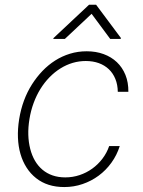

<svg xmlns="http://www.w3.org/2000/svg" viewBox="-20 -767 594 799"><path d="M59.7 -271Q73.2 -353.3 113.3 -416.2Q132.5 -446.4 156.6 -471.6Q180.8 -496.8 209.5 -515.1Q238.3 -533.4 271.3 -543.5Q304.3 -553.6 340.9 -553.6Q379.3 -553.6 411.2 -541.9Q443.2 -530.2 466.3 -508.3Q489.3 -486.5 502 -455.3Q514.6 -424 514.2 -384.9H470.2Q469.8 -414.8 460 -438.6Q450.3 -462.4 432.9 -478.9Q415.5 -495.4 391.2 -504.3Q366.8 -513.1 337 -513.1Q281.2 -513.1 231.5 -482.2Q207 -467 185.9 -445.3Q164.8 -423.7 148.1 -396.7Q131.4 -369.7 119.9 -338.2Q108.3 -306.8 102.6 -271.7Q96.9 -236.9 97.8 -206Q98.7 -175.1 105.8 -147.4Q112.9 -119.7 125.7 -97.8Q138.5 -76 157 -60.5Q175.4 -45.1 199.2 -36.9Q223 -28.8 251.8 -28.8Q282.7 -28.8 311.3 -38.4Q339.8 -47.9 363.8 -65.2Q387.8 -82.4 406.1 -106.4Q424.4 -130.3 434.3 -159.1H478.3Q466.3 -121.1 443.5 -89.7Q420.8 -58.2 390.4 -35.9Q360.1 -13.5 323.7 -1.1Q287.3 11.4 247.5 11.4Q176.8 11.4 130.3 -25.6Q106.9 -44 90.6 -69.6Q74.2 -95.2 65.2 -126.4Q56.1 -157.7 54.7 -194.1Q53.3 -230.5 59.7 -271ZM201.7 -605.1 202.8 -608.7 350.5 -747.2H380L483.3 -608.7L481.9 -605.1H438.6L361.2 -709.5L250 -605.1Z"/></svg>

Font: Inter P Extra Light
Style: Italic
Weight: 200
Italic angle: 9.39999°
Designer: Rasmus Andersson
Foundry: rsms
Version: Version 3.018;git-588b23468